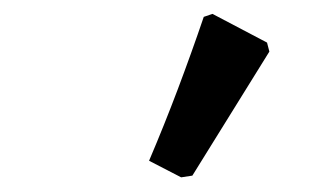

<svg xmlns="http://www.w3.org/2000/svg" viewBox="-20 -758 438 271"><path d="M360.2 -685.2 251.5 -510.1 235.7 -507.7 190.4 -531.1Q211.8 -581.3 231 -632.2Q250.2 -683.1 267.6 -734.2L279.9 -738.4L356.9 -697.9Z"/></svg>

Font: Alegreya
Style: Italic
Weight: 400
Italic angle: -7°
Designer: Juan Pablo del Peral
Foundry: Huerta Tipografica
Version: Version 2.009